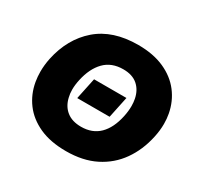

<svg xmlns="http://www.w3.org/2000/svg" viewBox="-157 -913 1144 1112"><g transform="rotate(30 414.5 -357.0)"><path d="M409.5 14.5Q305 14.5 231 -19.2Q157 -53 113.5 -111.5Q70 -170 57 -245Q51.5 -277.5 51.5 -311Q51.5 -355 61 -401Q93 -551.5 195 -639.8Q297 -728 466 -728Q567.5 -728 641 -695Q714.5 -662 758.8 -604.2Q803 -546.5 817 -472Q823 -440 823 -406Q823 -361.5 812.5 -314Q791.5 -216.5 739.2 -142.5Q687 -68.5 604.5 -27Q522 14.5 409.5 14.5ZM414.5 -151.5Q489 -151.5 535.5 -197.2Q582 -243 600.5 -330Q608.5 -367.5 608.5 -401Q608.5 -426 604 -448.5Q593.5 -501 558 -531.8Q522.5 -562.5 461.5 -562.5Q383.5 -562.5 336.5 -514.2Q289.5 -466 271 -380.5Q263 -344.5 263 -313Q263 -286 269 -262Q281 -210 317.8 -180.8Q354.5 -151.5 414.5 -151.5ZM313 -284.5 343 -427.5H559.5L529.5 -284.5Z"/></g></svg>

Font: Heraclito ExtraBold
Style: Italic
Weight: 800
Italic angle: -12°
Designer: Kostas Bartsokas (font) & Cristiano Sobral (main changes)
Foundry: Kostas Bartsokas (font) & Cristiano Sobral (main changes)
Version: Version 1.00;July 8, 2020;FontCreator 13.0.0.2655 64-bit